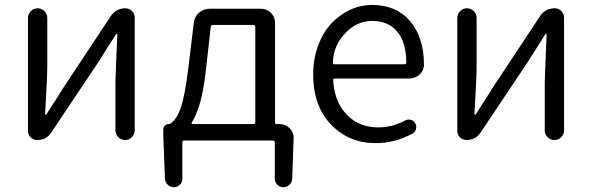

<svg xmlns="http://www.w3.org/2000/svg" viewBox="-20 -574 2426 787"><path d="M132.8 0Q117.2 0 106 -10.7Q94.7 -21.5 94.7 -37.1V-501Q94.7 -516.6 106.4 -528.3Q118.2 -540 134.3 -540Q150.4 -540 162.1 -528.3Q173.8 -516.6 173.8 -501V-303.7Q173.8 -260.7 165 -106.4Q165 -103.5 167.5 -103.5Q169.9 -103.5 170.9 -106.4Q180.7 -122.1 207 -162.6Q233.4 -203.1 243.2 -219.7L434.6 -508.8Q456.1 -540 494.1 -540Q509.8 -540 521 -528.8Q532.2 -517.6 532.2 -502V-39.1Q532.2 -23.4 520.5 -11.7Q508.8 0 492.7 0Q476.6 0 464.8 -11.7Q453.1 -23.4 453.1 -39.1V-235.4Q453.1 -252 460.9 -433.6Q460.9 -435.5 459 -435.5Q457 -435.5 456.1 -434.6Q400.4 -347.7 383.8 -320.3L190.4 -31.2Q169.9 0 132.8 0Z M852.5 -471.7Q844.7 -471.7 843.8 -463.9L823.2 -280.3Q806.6 -133.8 765.6 -71.3Q764.6 -69.3 765.6 -67.4Q766.6 -65.4 769.5 -65.4H1018.6Q1026.4 -65.4 1026.4 -72.3V-463.9Q1026.4 -471.7 1018.6 -471.7ZM1107.4 -72.3Q1107.4 -65.4 1114.3 -65.4H1126Q1150.4 -65.4 1167.5 -48.3Q1184.6 -31.2 1183.6 -7.8L1177.7 159.2Q1176.8 173.8 1166 183.6Q1155.3 193.4 1141.1 193.4Q1127 193.4 1116.7 183.1Q1106.4 172.9 1106.4 158.2V8.8Q1106.4 2 1098.6 2H735.4Q727.5 2 727.5 8.8V158.2Q727.5 172.9 717.3 183.1Q707 193.4 692.9 193.4Q678.7 193.4 668 183.6Q657.2 173.8 656.2 159.2L649.4 -14.6V-43Q649.4 -52.7 655.8 -59.1Q662.1 -65.4 670.9 -65.4Q673.8 -65.4 676.8 -66.4Q702.1 -81.1 719.7 -128.4Q737.3 -175.8 752 -294.9L774.4 -481.4Q777.3 -505.9 795.9 -522Q814.5 -538.1 838.9 -538.1H1049.8Q1073.2 -538.1 1090.3 -521.5Q1107.4 -504.9 1107.4 -480.5Z M1519.5 12.7Q1410.2 12.7 1336.9 -63.5Q1263.7 -139.6 1263.7 -268.6Q1263.7 -333 1284.2 -387.7Q1304.7 -442.4 1338.4 -478Q1372.1 -513.7 1415 -533.7Q1458 -553.7 1504.9 -553.7Q1603.5 -553.7 1660.2 -488.3Q1717.8 -420.9 1717.8 -308.6Q1717.8 -285.2 1700.2 -268.6Q1681.6 -252 1656.2 -252H1352.5Q1344.7 -252 1345.7 -245.1Q1350.6 -157.2 1400.9 -104.5Q1451.2 -51.8 1530.3 -51.8Q1587.9 -51.8 1640.6 -80.1Q1651.4 -85.9 1663.6 -83Q1675.8 -80.1 1681.6 -69.3Q1688.5 -57.6 1685.1 -44.9Q1681.6 -32.2 1670.9 -26.4Q1598.6 12.7 1519.5 12.7ZM1344.7 -316.4Q1344.7 -310.5 1351.6 -310.5H1638.7Q1645.5 -310.5 1645.5 -318.4Q1645.5 -318.4 1645.5 -318.4Q1644.5 -401.4 1607.9 -444.8Q1571.3 -488.3 1505.9 -488.3Q1445.3 -488.3 1399.4 -442.4Q1344.7 -386.7 1344.7 -316.4Z M1892.6 0Q1877 0 1865.7 -10.7Q1854.5 -21.5 1854.5 -37.1V-501Q1854.5 -516.6 1866.2 -528.3Q1877.9 -540 1894 -540Q1910.2 -540 1921.9 -528.3Q1933.6 -516.6 1933.6 -501V-303.7Q1933.6 -260.7 1924.8 -106.4Q1924.8 -103.5 1927.2 -103.5Q1929.7 -103.5 1930.7 -106.4Q1940.4 -122.1 1966.8 -162.6Q1993.2 -203.1 2002.9 -219.7L2194.3 -508.8Q2215.8 -540 2253.9 -540Q2269.5 -540 2280.8 -528.8Q2292 -517.6 2292 -502V-39.1Q2292 -23.4 2280.3 -11.7Q2268.6 0 2252.4 0Q2236.3 0 2224.6 -11.7Q2212.9 -23.4 2212.9 -39.1V-235.4Q2212.9 -252 2220.7 -433.6Q2220.7 -435.5 2218.8 -435.5Q2216.8 -435.5 2215.8 -434.6Q2160.2 -347.7 2143.6 -320.3L1950.2 -31.2Q1929.7 0 1892.6 0Z"/></svg>

Font: Gen Jyuu Gothic Normal
Style: Regular
Weight: 300
Designer: [Source Han Sans]
Ryoko NISHIZUKA  (kana & ideographs); Paul D. Hunt (Latin, Greek & Cyrillic); Wenlong ZHANG  (bopomofo
Version: Version 1.002.20150607